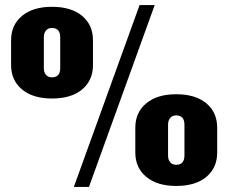

<svg xmlns="http://www.w3.org/2000/svg" viewBox="-20 -731 906 762"><path d="M186 -340Q111 -340 67.5 -376Q24 -412 24 -473V-571Q24 -632 67.5 -668Q111 -704 186 -704Q263 -704 306 -668Q349 -632 349 -571V-473Q349 -412 306 -376Q263 -340 186 -340ZM186 -424Q219 -424 219 -461V-583Q219 -620 186 -620Q171 -620 162.5 -610Q154 -600 154 -583V-461Q154 -444 162.5 -434Q171 -424 186 -424ZM534 -711H594L333 11H273ZM679 7Q604 7 560.5 -29Q517 -65 517 -126V-224Q517 -285 560.5 -321Q604 -357 679 -357Q756 -357 799 -321Q842 -285 842 -224V-126Q842 -65 799 -29Q756 7 679 7ZM679 -77Q712 -77 712 -114V-236Q712 -273 679 -273Q664 -273 655.5 -263Q647 -253 647 -236V-114Q647 -97 655.5 -87Q664 -77 679 -77Z"/></svg>

Font: Pathway Extreme Condensed ExtraBold
Style: Regular
Weight: 800
Width: 3
Version: Version 1.001;gftools[0.9.26]